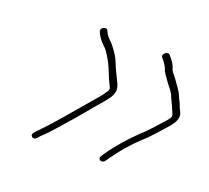

<svg xmlns="http://www.w3.org/2000/svg" viewBox="-74 -511 589 542"><g transform="rotate(20 220.0 -240.0)"><path d="M336.9 -398C344.8 -389.5 353.3 -377.9 356.5 -366C361.4 -355.9 368.6 -348.1 375 -338L388.9 -320C393.5 -314 396.8 -308 398.7 -302C406.3 -285.8 412 -274.7 418.6 -258C423.1 -249.2 412.9 -239.2 405.3 -231C387.9 -212.2 370.1 -190.4 349.9 -173C324 -148.1 297.2 -117.7 277.5 -89L270 -78C261.9 -66 278.1 -58 286.2 -70L293.5 -80C312 -107 336.8 -136.1 361.7 -159C382.5 -176.9 400.1 -199 418.6 -219C432.4 -234.4 445.2 -251.5 438.1 -269L431.3 -283C428 -295.4 422.9 -300.4 418.3 -313C412.6 -327 401.4 -339.7 393.3 -352C388.3 -359.6 380 -367.8 375.8 -376C373.1 -389.9 362.3 -403.4 353.3 -413C346 -420.8 329.2 -406.2 336.9 -398ZM146.7 -406C151 -393.4 161.4 -382 170.1 -373C179 -366 183.4 -357.2 190.1 -347C200.7 -330.6 209.5 -307.3 216.7 -289L223.5 -275C227.8 -266 230.7 -263.7 222.2 -252C218 -245.3 211.8 -237.3 203.6 -228C160.6 -178.7 120.9 -128.6 76.2 -83C70.7 -77.2 60.6 -69 68.3 -62C76.5 -54.6 84.3 -65.8 89.6 -72C106.7 -87.7 119.9 -102.5 134.6 -119.5C154.7 -142.8 175 -165.2 194.9 -190C208.3 -206.8 228.3 -227 239.3 -244C251.2 -263.6 247.9 -273.6 243 -286C234.8 -303 225.8 -320.3 218.3 -339C213.2 -353.4 205 -365.3 196.8 -376C187.1 -391.1 171.3 -399.2 165.3 -417C159.9 -427.4 141 -417 146.7 -406Z"/></g></svg>

Font: HoneyBee
Style: UltLitIt
Weight: 100
Foundry: Cannot Into Space Fonts
Version: Version 0.89